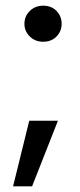

<svg xmlns="http://www.w3.org/2000/svg" viewBox="-20 -533 282 676"><path d="M132 -386Q104 -386 85 -404.5Q66 -423 66 -449Q66 -476 85 -494.5Q104 -513 132 -513Q161 -513 179 -494.5Q197 -476 197 -449Q197 -423 179 -404.5Q161 -386 132 -386ZM26 123 83 -108H184L93 123Z"/></svg>

Font: DMSans_18ptMedium
Style: Regular
Weight: 500
Designer: Colophon Foundry, Jonny Pinhorn
Foundry: Colophon Foundry
Version: Version 4.004;gftools[0.9.30]